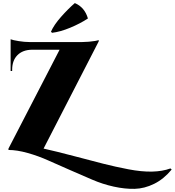

<svg xmlns="http://www.w3.org/2000/svg" viewBox="-20 -974 1135 1247"><path d="M318 -761 311 -768Q330 -812 376.5 -864.5Q423 -917 466 -954Q530 -927 551 -854Q501 -821 436 -794Q371 -767 318 -761ZM1087 120 1095 127Q1044 189 981 220Q918 251 854.5 252.5Q791 254 718.5 238Q646 222 578 192.5Q510 163 435 130.5Q360 98 294.5 68.5Q229 39 159.5 19.5Q90 0 35 0V-9L367 -651H187Q127 -650 93 -615.5Q59 -581 59 -521V-513H49V-719Q64 -713 101.5 -707Q139 -701 170 -701H515Q534 -701 557 -703Q580 -705 597.5 -708Q615 -711 621 -714V-705L263 -9Q344 9 459.5 39.5Q575 70 651.5 89.5Q728 109 814 125.5Q900 142 967.5 140.5Q1035 139 1087 120Z"/></svg>

Font: Cinzel Decorative Black
Style: Regular
Weight: 900
Designer: Natanael Gama
Version: Version 1.001;PS 001.001;hotconv 1.0.56;makeotf.lib2.0.21325